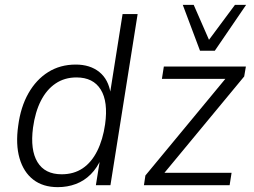

<svg xmlns="http://www.w3.org/2000/svg" viewBox="-20 -763 1045 791"><path d="M218 8Q157 8 117 -23Q77 -54 60.5 -111Q44 -168 55 -245Q65 -322 97 -378.5Q129 -435 178.5 -466Q228 -497 292 -497Q351 -497 389 -466.5Q427 -436 436 -377H433L485 -705H547L435 0H375L393 -112H398Q381 -72 354 -45Q327 -18 292.5 -5Q258 8 218 8ZM234 -45Q284 -45 320.5 -69.5Q357 -94 380.5 -141Q404 -188 413 -251Q426 -344 395 -394Q364 -444 295 -444Q246 -444 209 -419Q172 -394 148.5 -348Q125 -302 116 -237Q104 -145 134.5 -95Q165 -45 234 -45ZM573 0 579 -40 924 -457 925 -438H647L655 -489H993L986 -448L640 -30V-51H934L926 0ZM804 -554 733 -743H778L841 -599L948 -743H994L865 -554Z"/></svg>

Font: Nunito Sans 10pt SemiCondensed Light
Style: Italic
Weight: 300
Width: 4
Italic angle: -9°
Designer: Vernon Adams
Foundry: Vernon Adams
Version: Version 3.101;gftools[0.9.27]